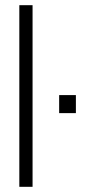

<svg xmlns="http://www.w3.org/2000/svg" viewBox="-20 -720 359 740"><path d="M54.5 -700H105.5V0H54.5ZM208 -353.5H272.5V-284H208Z"/></svg>

Font: Overused Grotesk Light
Style: Regular
Weight: 300
Version: Version 0.004